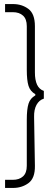

<svg xmlns="http://www.w3.org/2000/svg" viewBox="-20 -823 256 946"><path d="M196 -375V-337Q173 -330 160 -306.5Q147 -283 148 -246L152 -6Q153 55 120.5 79Q88 103 44 103H5V63H43Q75 63 93.5 46Q112 29 112 -6V-233Q112 -285 120.5 -312Q129 -339 154 -353V-359Q129 -373 120.5 -400Q112 -427 112 -479V-694Q112 -729 93.5 -746Q75 -763 43 -763H5V-803H44Q88 -803 120 -779Q152 -755 152 -694V-466Q152 -429 162.5 -406Q173 -383 196 -375Z"/></svg>

Font: Phudu Light
Style: Bold
Weight: 700
Version: Version 1.005;gftools[0.9.23]